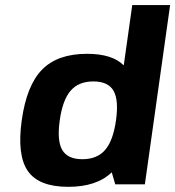

<svg xmlns="http://www.w3.org/2000/svg" viewBox="-20 -720 685 750"><path d="M246.6 9.8Q131.8 9.8 88.9 -51.8Q45.9 -113.3 64.9 -250Q84 -386.7 144.5 -448.2Q205.1 -509.8 319.8 -509.8Q418.5 -509.8 463.4 -464.8L496.6 -700.2H644.5L545.9 0H430.2L416.5 -46.9Q357.9 9.8 246.6 9.8ZM223.1 -134.3Q244.1 -98.1 301.8 -98.1Q359.4 -98.1 390.6 -134.3Q421.9 -170.4 433.1 -250Q444.3 -329.6 423.3 -365.7Q402.3 -401.9 344.7 -401.9Q287.1 -401.9 255.9 -365.7Q224.6 -329.6 213.4 -250Q202.1 -170.4 223.1 -134.3Z"/></svg>

Font: Fivo Sans
Style: Italic
Weight: 700
Designer: Alexander Slobzheninov
Foundry: Alexander Slobzheninov
Version: 1.0